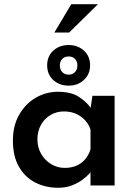

<svg xmlns="http://www.w3.org/2000/svg" viewBox="-20 -877 639 908"><path d="M255 11Q195 11 146.5 -14Q98 -39 69.5 -88.5Q41 -138 41 -212Q41 -283 71 -335Q101 -387 149.5 -415Q198 -443 254 -443Q316 -443 353 -419Q390 -395 412 -363L406 -347L417 -424H522V0H408V-102L418 -76Q415 -70 403 -56.5Q391 -43 370.5 -27.5Q350 -12 321 -0.5Q292 11 255 11ZM286 -83Q332 -83 363.5 -106Q395 -129 408 -171V-264Q396 -302 362 -326Q328 -350 282 -350Q248 -350 219.5 -333.5Q191 -317 174 -287Q157 -257 157 -218Q157 -179 175 -148.5Q193 -118 222.5 -100.5Q252 -83 286 -83ZM203 -568Q203 -611 232 -637.5Q261 -664 305 -664Q348 -664 377 -637.5Q406 -611 406 -568Q406 -526 377 -499Q348 -472 305 -472Q261 -472 232 -498.5Q203 -525 203 -568ZM263 -567Q263 -548 274.5 -536Q286 -524 305 -524Q323 -524 334.5 -536Q346 -548 346 -567Q346 -587 334.5 -598.5Q323 -610 305 -610Q286 -610 274.5 -598.5Q263 -587 263 -567ZM443 -857 307 -723H237L317 -857Z"/></svg>

Font: Reem Kufi Fun Medium
Style: Regular
Weight: 500
Designer: Khaled Hosny
Version: Version 1.005